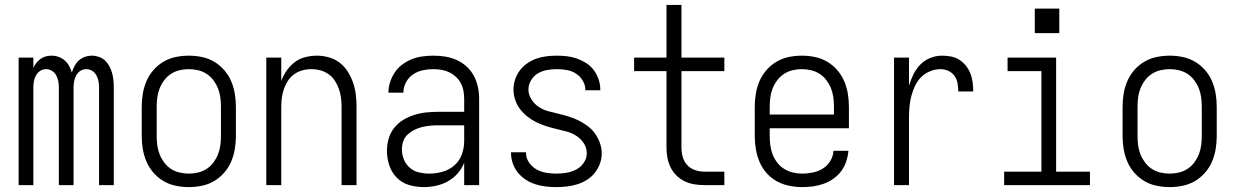

<svg xmlns="http://www.w3.org/2000/svg" viewBox="-20 -755 5040 783"><path d="M56 0V-520H116V-478Q121 -489 128.5 -498.5Q136 -508 145.5 -515Q155 -522 167 -525Q179 -528 191 -528Q191 -528 191 -528Q191 -528 191 -528Q205 -528 219 -523Q233 -518 244 -508.5Q255 -499 262 -486Q269 -473 273 -459Q277 -473 284 -486Q291 -499 301.5 -508.5Q312 -518 326 -523Q340 -528 355 -528Q355 -528 355 -528Q355 -528 355 -528Q369 -528 383.5 -523Q398 -518 408.5 -508Q419 -498 426 -485Q433 -472 437 -457.5Q441 -443 442.5 -428.5Q444 -414 444 -399V0H384V-399Q384 -412 381.5 -424.5Q379 -437 373 -448Q367 -459 356 -466Q345 -473 332 -473Q319 -473 308 -466Q297 -459 291 -448Q285 -437 282.5 -424.5Q280 -412 280 -399V0H220V-399Q220 -412 217.5 -424.5Q215 -437 209 -448Q203 -459 192 -466Q181 -473 168 -473Q155 -473 144 -466Q133 -459 127 -448Q121 -437 118.5 -424.5Q116 -412 116 -399V0Z M750 8Q723 8 696.5 2.5Q670 -3 647 -16.5Q624 -30 606 -50.5Q588 -71 577.5 -95.5Q567 -120 562.5 -146.5Q558 -173 558 -200V-320Q558 -347 562.5 -373.5Q567 -400 577.5 -424.5Q588 -449 606 -469.5Q624 -490 647 -503.5Q670 -517 696.5 -522.5Q723 -528 750 -528Q777 -528 803.5 -522.5Q830 -517 853 -503.5Q876 -490 894 -469.5Q912 -449 922.5 -424.5Q933 -400 937.5 -373.5Q942 -347 942 -320V-200Q942 -173 937.5 -146.5Q933 -120 922.5 -95.5Q912 -71 894 -50.5Q876 -30 853 -16.5Q830 -3 803.5 2.5Q777 8 750 8ZM750 -47Q769 -47 788 -51.5Q807 -56 823 -66.5Q839 -77 850.5 -92.5Q862 -108 869 -125.5Q876 -143 878.5 -162Q881 -181 881 -200V-320Q881 -339 878.5 -358Q876 -377 869 -394.5Q862 -412 850.5 -427.5Q839 -443 823 -453.5Q807 -464 788 -468.5Q769 -473 750 -473Q731 -473 712 -468.5Q693 -464 677 -453.5Q661 -443 649.5 -427.5Q638 -412 631 -394.5Q624 -377 621.5 -358Q619 -339 619 -320V-200Q619 -181 621.5 -162Q624 -143 631 -125.5Q638 -108 649.5 -92.5Q661 -77 677 -66.5Q693 -56 712 -51.5Q731 -47 750 -47Z M1066 0V-520H1127V-424Q1135 -447 1149 -467Q1163 -487 1182 -501.5Q1201 -516 1225 -522Q1249 -528 1273 -528Q1297 -528 1321.5 -521Q1346 -514 1365.5 -499Q1385 -484 1398.5 -462.5Q1412 -441 1420 -417.5Q1428 -394 1431 -369.5Q1434 -345 1434 -320V0H1373V-320Q1373 -339 1370.5 -357Q1368 -375 1362 -392.5Q1356 -410 1345.5 -426Q1335 -442 1320 -452.5Q1305 -463 1287 -468Q1269 -473 1250 -473Q1231 -473 1213 -468Q1195 -463 1180 -452.5Q1165 -442 1154.5 -426Q1144 -410 1138 -392.5Q1132 -375 1129.5 -357Q1127 -339 1127 -320V0Z M1708 8Q1678 8 1648.5 -0.5Q1619 -9 1598 -30.5Q1577 -52 1567.5 -81Q1558 -110 1558 -140Q1558 -165 1565 -189.5Q1572 -214 1587.5 -233.5Q1603 -253 1624.5 -266Q1646 -279 1670 -286.5Q1694 -294 1718.5 -296.5Q1743 -299 1768 -299H1873V-352Q1873 -368 1870 -384.5Q1867 -401 1859.5 -415.5Q1852 -430 1839.5 -441.5Q1827 -453 1812.5 -460Q1798 -467 1781.5 -470Q1765 -473 1748 -473Q1726 -473 1704.5 -468.5Q1683 -464 1664.5 -451.5Q1646 -439 1635.5 -419Q1625 -399 1625 -377H1564Q1564 -399 1571 -420.5Q1578 -442 1590.5 -460.5Q1603 -479 1621.5 -492.5Q1640 -506 1660.5 -514Q1681 -522 1703.5 -525Q1726 -528 1748 -528Q1773 -528 1797 -524Q1821 -520 1843 -510Q1865 -500 1883 -483.5Q1901 -467 1912.5 -445.5Q1924 -424 1929 -400Q1934 -376 1934 -352V0H1873V-91Q1863 -67 1846 -47.5Q1829 -28 1806.5 -15.5Q1784 -3 1758.5 2.5Q1733 8 1708 8ZM1730 -47Q1757 -47 1784.5 -54.5Q1812 -62 1833 -80.5Q1854 -99 1863.5 -125.5Q1873 -152 1873 -180V-244H1768Q1752 -244 1735 -242.5Q1718 -241 1701.5 -237Q1685 -233 1670 -225.5Q1655 -218 1642.5 -206.5Q1630 -195 1624.5 -179Q1619 -163 1619 -146Q1619 -125 1627 -105Q1635 -85 1651 -71Q1667 -57 1688 -52Q1709 -47 1730 -47Z M2249 8Q2227 8 2205.5 5.5Q2184 3 2163.5 -3.5Q2143 -10 2124.5 -22Q2106 -34 2092.5 -50.5Q2079 -67 2071.5 -88Q2064 -109 2064 -131Q2064 -132 2064 -132.5Q2064 -133 2064 -134H2125Q2125 -134 2125 -133.5Q2125 -133 2125 -132Q2125 -111 2137 -93Q2149 -75 2167.5 -64.5Q2186 -54 2207 -50.5Q2228 -47 2249 -47Q2270 -47 2290.5 -50.5Q2311 -54 2329.5 -63.5Q2348 -73 2360.5 -91Q2373 -109 2373 -130Q2373 -152 2361 -170.5Q2349 -189 2330.5 -201Q2312 -213 2291 -218.5Q2270 -224 2249 -229Q2228 -234 2207.5 -240.5Q2187 -247 2167.5 -256.5Q2148 -266 2131 -279.5Q2114 -293 2101 -310Q2088 -327 2081 -348Q2074 -369 2074 -390Q2074 -411 2081 -431.5Q2088 -452 2100.5 -468.5Q2113 -485 2130.5 -497Q2148 -509 2168 -516Q2188 -523 2209 -525.5Q2230 -528 2251 -528Q2272 -528 2293 -525.5Q2314 -523 2333.5 -516Q2353 -509 2371 -497.5Q2389 -486 2401.5 -469Q2414 -452 2421 -432Q2428 -412 2428 -391Q2428 -390 2428 -389Q2428 -388 2428 -387H2367Q2367 -388 2367 -388.5Q2367 -389 2367 -389Q2367 -409 2356 -427Q2345 -445 2328 -455.5Q2311 -466 2291 -469.5Q2271 -473 2251 -473Q2231 -473 2211 -469.5Q2191 -466 2174 -456Q2157 -446 2146 -428Q2135 -410 2135 -390Q2135 -369 2147 -350Q2159 -331 2177 -319Q2195 -307 2216 -301.5Q2237 -296 2258 -291Q2279 -286 2300 -279.5Q2321 -273 2340 -263.5Q2359 -254 2376.5 -241Q2394 -228 2406.5 -210.5Q2419 -193 2426.5 -172Q2434 -151 2434 -130Q2434 -108 2426.5 -87.5Q2419 -67 2405.5 -50Q2392 -33 2373.5 -21.5Q2355 -10 2334.5 -3.5Q2314 3 2292 5.5Q2270 8 2249 8Z M2853 0Q2832 0 2811 -3.5Q2790 -7 2771.5 -16Q2753 -25 2738 -40Q2723 -55 2714 -74Q2705 -93 2701.5 -113.5Q2698 -134 2698 -155V-465H2566V-520H2698V-735H2759V-520H2934V-465H2759V-155Q2759 -135 2764 -116Q2769 -97 2782 -82.5Q2795 -68 2814 -61.5Q2833 -55 2853 -55H2934V0Z M3251 8Q3225 8 3198 2.5Q3171 -3 3147.5 -16Q3124 -29 3106 -49.5Q3088 -70 3077.5 -95Q3067 -120 3062.5 -146.5Q3058 -173 3058 -200V-320Q3058 -347 3062.5 -373.5Q3067 -400 3077.5 -424.5Q3088 -449 3106 -469.5Q3124 -490 3147 -503.5Q3170 -517 3196.5 -522.5Q3223 -528 3250 -528Q3277 -528 3303.5 -522.5Q3330 -517 3353 -503.5Q3376 -490 3394 -469.5Q3412 -449 3422.5 -424.5Q3433 -400 3437.5 -373.5Q3442 -347 3442 -320V-232H3119V-200Q3119 -181 3121.5 -162Q3124 -143 3131 -125Q3138 -107 3150 -91.5Q3162 -76 3178.5 -66Q3195 -56 3213.5 -51.5Q3232 -47 3251 -47Q3273 -47 3295 -51.5Q3317 -56 3335.5 -67.5Q3354 -79 3366 -98.5Q3378 -118 3379 -140H3440Q3438 -118 3431 -96.5Q3424 -75 3410.5 -57Q3397 -39 3378.5 -26Q3360 -13 3339 -5.5Q3318 2 3296 5Q3274 8 3251 8ZM3119 -288H3381V-320Q3381 -339 3378.5 -358Q3376 -377 3369 -394.5Q3362 -412 3350.5 -427.5Q3339 -443 3323 -453.5Q3307 -464 3288 -468.5Q3269 -473 3250 -473Q3231 -473 3212 -468.5Q3193 -464 3177 -453.5Q3161 -443 3149.5 -427.5Q3138 -412 3131 -394.5Q3124 -377 3121.5 -358Q3119 -339 3119 -320Z M3626 0V-520H3687V-406Q3694 -429 3705 -451.5Q3716 -474 3733 -491.5Q3750 -509 3773.5 -518.5Q3797 -528 3822 -528Q3840 -528 3858.5 -524.5Q3877 -521 3892.5 -511Q3908 -501 3919.5 -486.5Q3931 -472 3937.5 -455Q3944 -438 3946.5 -419.5Q3949 -401 3949 -382H3888Q3888 -399 3885 -415.5Q3882 -432 3872.5 -445.5Q3863 -459 3847.5 -466Q3832 -473 3816 -473Q3794 -473 3773 -464.5Q3752 -456 3736.5 -440.5Q3721 -425 3711.5 -404.5Q3702 -384 3696.5 -363Q3691 -342 3689 -320Q3687 -298 3687 -276V0Z M4075 0V-55H4227V-465H4089V-520H4287V-55H4425V0ZM4300 -620H4200V-720H4300Z M4750 8Q4723 8 4696.5 2.5Q4670 -3 4647 -16.5Q4624 -30 4606 -50.5Q4588 -71 4577.5 -95.5Q4567 -120 4562.5 -146.5Q4558 -173 4558 -200V-320Q4558 -347 4562.5 -373.5Q4567 -400 4577.5 -424.5Q4588 -449 4606 -469.5Q4624 -490 4647 -503.5Q4670 -517 4696.5 -522.5Q4723 -528 4750 -528Q4777 -528 4803.5 -522.5Q4830 -517 4853 -503.5Q4876 -490 4894 -469.5Q4912 -449 4922.5 -424.5Q4933 -400 4937.5 -373.5Q4942 -347 4942 -320V-200Q4942 -173 4937.5 -146.5Q4933 -120 4922.5 -95.5Q4912 -71 4894 -50.5Q4876 -30 4853 -16.5Q4830 -3 4803.5 2.5Q4777 8 4750 8ZM4750 -47Q4769 -47 4788 -51.5Q4807 -56 4823 -66.5Q4839 -77 4850.5 -92.5Q4862 -108 4869 -125.5Q4876 -143 4878.5 -162Q4881 -181 4881 -200V-320Q4881 -339 4878.5 -358Q4876 -377 4869 -394.5Q4862 -412 4850.5 -427.5Q4839 -443 4823 -453.5Q4807 -464 4788 -468.5Q4769 -473 4750 -473Q4731 -473 4712 -468.5Q4693 -464 4677 -453.5Q4661 -443 4649.5 -427.5Q4638 -412 4631 -394.5Q4624 -377 4621.5 -358Q4619 -339 4619 -320V-200Q4619 -181 4621.5 -162Q4624 -143 4631 -125.5Q4638 -108 4649.5 -92.5Q4661 -77 4677 -66.5Q4693 -56 4712 -51.5Q4731 -47 4750 -47Z"/></svg>

Font: Iosevka SS04 Light
Style: Regular
Weight: 300
Monospace: yes
Designer: Belleve Invis
Foundry: Belleve Invis
Version: Version 19.0.0; ttfautohint (v1.8.4)